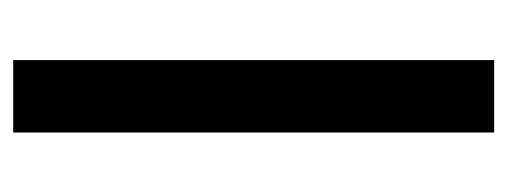

<svg xmlns="http://www.w3.org/2000/svg" viewBox="-254 -500 754 285"><g transform="rotate(-90 122.5 -357.0)"><path d="M68.8 0V-713.9H176.3V0Z"/></g></svg>

Font: Open Sans Condensed SemiBold
Style: Regular
Weight: 600
Width: 3
Designer: Monotype Design Team
Foundry: Monotype Imaging Inc.
Version: Version 3.000; ttfautohint (v1.8.4)